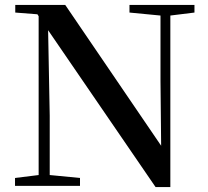

<svg xmlns="http://www.w3.org/2000/svg" viewBox="-20 -755 847 780"><path d="M41 0V-32L146 -45H171L305 -32V0ZM137 0V-710H174L182 -285V0ZM506 -704V-735H770V-704L665 -691H641ZM612 5 164 -649 161 -652 132 -697 42 -704V-735H245L653 -136L635 -129L632 -427V-735H672V5Z"/></svg>

Font: Noto Serif JP ExtraLight SemiBold
Style: Regular
Weight: 600
Version: Version 2.003-H1;hotconv 1.1.1;makeotfexe 2.6.0